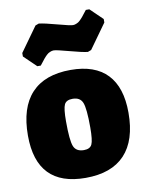

<svg xmlns="http://www.w3.org/2000/svg" viewBox="-85 -802 667 874"><g transform="rotate(-10 248.5 -364.5)"><path d="M389 -741 446 -686V-670L365 -557L349 -551Q323 -554 266 -569.5Q209 -585 196 -585Q192 -585 188 -584Q184 -583 179.5 -581Q175 -579 171.5 -577Q168 -575 163.5 -570.5Q159 -566 156.5 -563.5Q154 -561 149 -555Q144 -549 142 -546Q140 -543 134.5 -536.5Q129 -530 127 -527H111L54 -582V-598L135 -711L151 -717Q177 -714 234 -698.5Q291 -683 304 -683Q308 -683 312 -684Q316 -685 320.5 -687Q325 -689 328.5 -691Q332 -693 336.5 -697.5Q341 -702 343.5 -704.5Q346 -707 351 -713Q356 -719 358 -722Q360 -725 365.5 -731.5Q371 -738 373 -741ZM257 -484Q369 -484 426 -424Q483 -364 483 -247Q483 -119 421.5 -53.5Q360 12 240 12Q14 12 14 -223Q14 -352 75.5 -418Q137 -484 257 -484ZM243 -353Q214 -353 205 -334.5Q196 -316 196 -257Q196 -169 207 -141.5Q218 -114 254 -114Q282 -114 291 -132.5Q300 -151 300 -211Q300 -298 289 -325.5Q278 -353 243 -353Z"/></g></svg>

Font: Alegreya Sans SC Black
Style: Regular
Weight: 900
Designer: Juan Pablo del Peral
Foundry: Huerta Tipografica
Version: Version 2.007